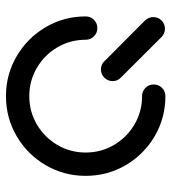

<svg xmlns="http://www.w3.org/2000/svg" viewBox="14 -574 561 628"><g transform="rotate(-90 294.0 -259.5)"><path d="M552.6 -38.1Q552.6 -22.2 541.5 -11.1Q530.4 0 514.4 0Q499.3 0 487.4 -11.1L354.4 -144.4Q343.3 -154.8 343.3 -171.1Q343.3 -187 354.4 -198.1Q365.6 -209.3 381.5 -209.3Q397.8 -209.3 408.1 -198.1L541.5 -65.2Q552.6 -53.3 552.6 -38.1ZM332.2 -36.7Q332.2 -20.7 321.1 -9.6Q310 1.5 294.1 1.5Q223 1.5 163.1 -33.5Q103.3 -68.5 68.3 -128.3Q33.3 -188.1 33.3 -259.3Q33.3 -330.4 68.3 -390.2Q103.3 -450 163.1 -485Q223 -520 294.1 -520Q364.8 -520 424.6 -485Q484.4 -450 519.6 -390.2Q554.8 -330.4 554.8 -259.3Q554.8 -243.3 543.7 -232.2Q532.6 -221.1 516.7 -221.1Q500.7 -221.1 489.6 -232.2Q478.5 -243.3 478.5 -259.3Q478.5 -309.6 453.7 -351.9Q428.9 -394.1 386.5 -418.9Q344.1 -443.7 294.1 -443.7Q243.7 -443.7 201.5 -418.9Q159.3 -394.1 134.4 -351.9Q109.6 -309.6 109.6 -259.3Q109.6 -208.9 134.4 -166.7Q159.3 -124.4 201.5 -99.6Q243.7 -74.8 294.1 -74.8Q310 -74.8 321.1 -63.7Q332.2 -52.6 332.2 -36.7Z"/></g></svg>

Font: 26F Galaxy Sans
Style: Bold
Weight: 700
Designer: C₂₉H₂₅N₃O₅
Version: Version 1.100